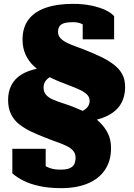

<svg xmlns="http://www.w3.org/2000/svg" viewBox="-20 -740 695 996"><path d="M292 -393 310 -361Q279 -357 255.5 -348Q232 -339 219 -323.5Q206 -308 206 -286Q206 -263 218.5 -248.5Q231 -234 253.5 -224Q276 -214 305 -205Q334 -196 366 -183Q403 -169 437 -150Q471 -131 497.5 -105.5Q524 -80 540 -47.5Q556 -15 556 28Q556 94 525 140.5Q494 187 436 211.5Q378 236 297 236Q235 236 186 225.5Q137 215 102 197.5Q67 180 44 159V32H217V152Q205 145 194 132.5Q183 120 175.5 107Q168 94 165 84Q162 74 166 73Q183 95 200.5 110Q218 125 240.5 132.5Q263 140 294 140Q321 140 338 134Q355 128 363.5 114.5Q372 101 372 77Q372 56 359 41.5Q346 27 324 16.5Q302 6 273.5 -4Q245 -14 213 -27Q176 -41 141.5 -57.5Q107 -74 80 -95Q53 -116 37.5 -147Q22 -178 22 -222Q22 -265 39 -298Q56 -331 90 -352.5Q124 -374 175 -384Q226 -394 292 -393ZM364 -99 352 -148Q381 -153 401.5 -161.5Q422 -170 433.5 -184Q445 -198 445 -217Q445 -236 431.5 -249.5Q418 -263 394.5 -274Q371 -285 341.5 -296Q312 -307 280 -320Q246 -334 213.5 -353.5Q181 -373 154.5 -398Q128 -423 112.5 -457Q97 -491 97 -535Q97 -597 127.5 -638Q158 -679 217 -699.5Q276 -720 359 -720Q411 -720 454 -711Q497 -702 527.5 -687.5Q558 -673 572 -656V-536H409V-642Q418 -642 428.5 -633Q439 -624 447 -613Q455 -602 458 -591.5Q461 -581 455 -578Q443 -590 429.5 -601Q416 -612 398.5 -618.5Q381 -625 357 -625Q329 -625 312 -619.5Q295 -614 288 -602.5Q281 -591 281 -575Q281 -555 294 -541.5Q307 -528 328.5 -517.5Q350 -507 377 -497.5Q404 -488 433 -476Q471 -461 506 -444Q541 -427 569 -406Q597 -385 613 -357Q629 -329 629 -290Q629 -231 600.5 -191Q572 -151 513 -129Q454 -107 364 -99Z"/></svg>

Font: Roboto Serif Black
Style: Regular
Weight: 900
Designer: Greg Gazdowicz
Foundry: Commercial Type
Version: Version 1.008